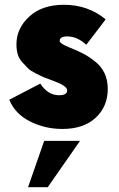

<svg xmlns="http://www.w3.org/2000/svg" viewBox="-20 -530 500 804"><path d="M241.2 10Q167.5 10 105 -21.9Q42.5 -53.8 18.8 -112.5L148.8 -180Q180 -131.2 227.5 -131.2Q261.2 -131.2 261.2 -151.2Q261.2 -170 210 -188.8L187.5 -197.5Q166.2 -205 158.1 -208.8Q150 -212.5 128.8 -223.1Q107.5 -233.8 97.5 -243.8Q87.5 -253.8 73.8 -268.8Q60 -283.8 54.4 -302.5Q48.8 -321.2 48.8 -343.8Q48.8 -411.2 102.5 -460.6Q156.2 -510 247.5 -510Q348.8 -510 422.5 -448.8L341.2 -342.5Q303.8 -377.5 261.2 -377.5Q230 -377.5 230 -358.8Q230 -347.5 271.2 -331.2Q305 -317.5 328.1 -305.6Q351.2 -293.8 377.5 -273.1Q403.8 -252.5 417.5 -223.8Q431.2 -195 431.2 -157.5Q431.2 -83.8 380.6 -36.9Q330 10 241.2 10ZM180 253.8H97.5L165 60H315Z"/></svg>

Font: Now Alt Black
Style: Regular
Weight: 900
Designer: Alfredo Marco Pradil
Foundry: Alfredo Marco Pradil
Version: Version 1.002;PS 001.002;hotconv 1.0.88;makeotf.lib2.5.64775